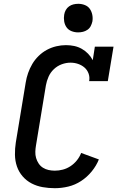

<svg xmlns="http://www.w3.org/2000/svg" viewBox="-20 -980 640 1008"><path d="M268 8Q235 8 204 2.5Q173 -3 146 -17Q119 -31 99 -54Q79 -77 69 -106Q59 -135 58.5 -167.5Q58 -200 63 -232L115 -547Q119 -572 127.5 -596.5Q136 -621 149.5 -644Q163 -667 183 -686.5Q203 -706 226.5 -718.5Q250 -731 275.5 -737Q301 -743 326 -743Q349 -743 370 -738.5Q391 -734 409.5 -723.5Q428 -713 442.5 -698Q457 -683 467 -664L478 -735H576L546 -554H448Q452 -575 445 -594Q438 -613 423.5 -625.5Q409 -638 390 -644.5Q371 -651 350 -651Q327 -651 304 -642.5Q281 -634 263 -617Q245 -600 235 -577.5Q225 -555 221 -532L169 -217Q166 -200 165.5 -183Q165 -166 169.5 -150.5Q174 -135 183 -121.5Q192 -108 205.5 -99.5Q219 -91 235 -87.5Q251 -84 268 -84Q289 -84 310 -89.5Q331 -95 350 -107.5Q369 -120 383.5 -138Q398 -156 406 -177L499 -143Q486 -110 461.5 -80Q437 -50 405.5 -29.5Q374 -9 338.5 -0.5Q303 8 268 8ZM390 -810Q372 -810 355.5 -816.5Q339 -823 329.5 -836.5Q320 -850 317 -867.5Q314 -885 317 -903Q319 -916 325.5 -927.5Q332 -939 342.5 -946.5Q353 -954 365.5 -957Q378 -960 391 -960Q409 -960 425.5 -953.5Q442 -947 451.5 -933.5Q461 -920 464.5 -902.5Q468 -885 465 -867Q462 -854 456 -842.5Q450 -831 439 -823.5Q428 -816 415.5 -813Q403 -810 390 -810Z"/></svg>

Font: Iosevka Etoile Semibold
Style: Italic
Weight: 600
Italic angle: -9°
Designer: Belleve Invis
Foundry: Belleve Invis
Version: Version 22.1.2; ttfautohint (v1.8.4)